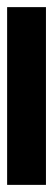

<svg xmlns="http://www.w3.org/2000/svg" viewBox="172 -1084 149 539"><g transform="rotate(90 246.5 -814.5)"><path d="M496 -760H-3V-869H496Z"/></g></svg>

Font: Noto Sans Khmer SemiCondensed ExtraBold
Style: Regular
Weight: 800
Width: 4
Designer: Danh Hong and the Monotype Design Team
Foundry: Monotype Imaging Inc.
Version: Version 2.004